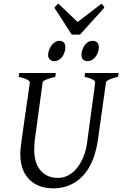

<svg xmlns="http://www.w3.org/2000/svg" viewBox="-20 -1014 668 1049"><path d="M91 -170C91 -58 156 15 272 15C359 15 484 -32 515 -250L559 -564C561 -579 615 -592 625 -594L628 -615H445L442 -594C491 -584 500 -570 500 -565C500 -563 500 -557 455 -229C444 -148 392 -42 297 -42C207 -42 167 -110 167 -194C167 -211 168 -230 170 -249L213 -564C214 -574 246 -586 282 -594L285 -615H85L82 -594C122 -586 143 -573 143 -565C143 -551 91 -219 91 -183ZM305 -791C268 -791 243 -745 243 -714C243 -687 263 -680 276 -680C315 -680 337 -722 337 -756C337 -782 321 -791 305 -791ZM486 -791C445 -791 425 -742 425 -714C425 -699 432 -680 458 -680C495 -680 520 -721 520 -756C520 -784 501 -791 486 -791ZM535 -994 404 -894 299 -994 288 -985C285 -982 282 -978 277 -972L372 -825H417L550 -972C545 -984 542 -987 535 -994Z"/></svg>

Font: Temporarium
Style: Italic
Weight: 400
Italic angle: -7°
Version: Version 1.1